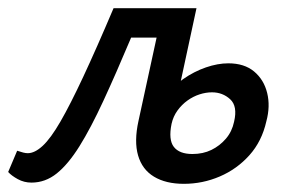

<svg xmlns="http://www.w3.org/2000/svg" viewBox="-35 -438 712 470"><path d="M42 9Q24 9 8.5 0.5Q-7 -8 -15 -17L7 -69Q16 -66 22 -64.5Q28 -63 33 -63Q50 -63 69.5 -81Q89 -99 113 -140.5Q137 -182 169 -250.5Q201 -319 243 -418H400L385 -346H286Q249 -258 218 -191Q187 -124 159.5 -80Q132 -36 104 -13.5Q76 9 42 9ZM415 12Q371 12 342 -5.5Q313 -23 303 -57.5Q293 -92 304 -142L364 -418H446L385 -135Q377 -96 390.5 -78.5Q404 -61 436 -61Q462 -61 482.5 -71Q503 -81 518 -98.5Q533 -116 538 -140Q547 -178 528.5 -195Q510 -212 484 -212Q469 -212 453.5 -207Q438 -202 424 -192Q410 -182 399.5 -167.5Q389 -153 385 -135H332Q344 -170 365.5 -198Q387 -226 413.5 -244.5Q440 -263 469 -273Q498 -283 524 -283Q563 -283 587 -263Q611 -243 619 -210.5Q627 -178 617 -141Q606 -92 575.5 -58Q545 -24 503 -6Q461 12 415 12Z"/></svg>

Font: Ysabeau Office SemiBold
Style: Italic
Weight: 600
Italic angle: -12°
Designer: Christian Thalmann (Catharsis Fonts)
Version: Version 2.001;gftools[0.9.30]; featfreeze: tnum,lnum,ss02